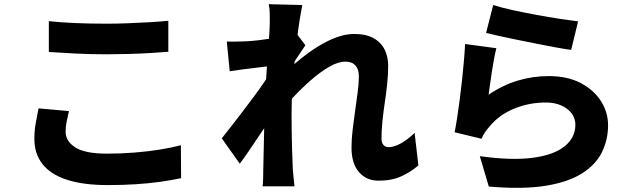

<svg xmlns="http://www.w3.org/2000/svg" viewBox="-20 -835 3040 916"><path d="M213 -734Q269 -728 338.5 -725Q408 -722 488 -722Q537 -722 590.5 -724Q644 -726 694 -729Q744 -732 783 -736V-588Q748 -585 697.5 -582Q647 -579 592 -577.5Q537 -576 488 -576Q409 -576 341.5 -579.5Q274 -583 213 -587ZM309 -305Q303 -279 298 -255Q293 -231 293 -206Q293 -162 339 -132Q385 -102 490 -102Q557 -102 620 -107Q683 -112 740 -121Q797 -130 843 -142L844 15Q798 25 743.5 32.5Q689 40 627 44Q565 48 495 48Q377 48 299 22.5Q221 -3 182.5 -52.5Q144 -102 144 -172Q144 -217 151.5 -253.5Q159 -290 164 -318Z M1976 -46Q1942 -16 1896 5.5Q1850 27 1786 27Q1728 27 1692.5 -14Q1657 -55 1657 -131Q1657 -172 1662.5 -217Q1668 -262 1674.5 -308Q1681 -354 1686.5 -395.5Q1692 -437 1692 -471Q1692 -505 1675.5 -523Q1659 -541 1628 -541Q1593 -541 1550 -516Q1507 -491 1462.5 -452Q1418 -413 1377.5 -369.5Q1337 -326 1309 -289L1307 -458Q1326 -477 1355.5 -504Q1385 -531 1422 -560.5Q1459 -590 1501.5 -616Q1544 -642 1587 -657.5Q1630 -673 1670 -673Q1726 -673 1762 -653Q1798 -633 1815 -598.5Q1832 -564 1832 -521Q1832 -483 1827.5 -438Q1823 -393 1816 -347Q1809 -301 1804.5 -256.5Q1800 -212 1800 -173Q1800 -155 1809 -144Q1818 -133 1835 -133Q1860 -133 1892.5 -151Q1925 -169 1958 -201ZM1279 -521Q1261 -519 1236 -516Q1211 -513 1183 -509.5Q1155 -506 1127 -502.5Q1099 -499 1076 -495L1062 -637Q1084 -636 1105 -636.5Q1126 -637 1155 -638Q1180 -639 1213.5 -643Q1247 -647 1282.5 -652.5Q1318 -658 1348 -664Q1378 -670 1394 -676L1437 -619Q1429 -608 1417 -589.5Q1405 -571 1392.5 -552.5Q1380 -534 1371 -521L1305 -318Q1289 -295 1265.5 -260.5Q1242 -226 1216.5 -188Q1191 -150 1167 -114.5Q1143 -79 1124 -54L1038 -175Q1057 -199 1081 -229.5Q1105 -260 1131.5 -295Q1158 -330 1184 -364.5Q1210 -399 1232 -431Q1254 -463 1270 -487L1272 -506ZM1267 -722Q1267 -744 1267 -767.5Q1267 -791 1262 -815L1422 -811Q1417 -786 1410 -742.5Q1403 -699 1396.5 -643.5Q1390 -588 1384 -527.5Q1378 -467 1374.5 -406.5Q1371 -346 1371 -292Q1371 -253 1371.5 -209.5Q1372 -166 1373.5 -120Q1375 -74 1377 -27Q1378 -14 1380.5 11Q1383 36 1385 54H1233Q1235 35 1235.5 11.5Q1236 -12 1236 -24Q1237 -73 1238 -116Q1239 -159 1240 -208Q1241 -257 1242 -322Q1243 -345 1245 -380Q1247 -415 1249.5 -456.5Q1252 -498 1255 -540Q1258 -582 1261 -619.5Q1264 -657 1265.5 -684.5Q1267 -712 1267 -722Z M2333 -811Q2370 -799 2425 -787Q2480 -775 2539.5 -764Q2599 -753 2652 -745Q2705 -737 2738 -733L2705 -597Q2674 -601 2631 -609Q2588 -617 2540 -626.5Q2492 -636 2445.5 -645.5Q2399 -655 2360.5 -663.5Q2322 -672 2299 -678ZM2348 -605Q2343 -586 2337.5 -556.5Q2332 -527 2327 -495Q2322 -463 2318 -433.5Q2314 -404 2311 -383Q2378 -429 2450 -450.5Q2522 -472 2597 -472Q2688 -472 2751 -438.5Q2814 -405 2847.5 -352Q2881 -299 2881 -237Q2881 -169 2852 -109.5Q2823 -50 2757 -8Q2691 34 2582 51.5Q2473 69 2312 55L2269 -90Q2418 -69 2519.5 -82Q2621 -95 2673 -136.5Q2725 -178 2725 -240Q2725 -271 2707 -294.5Q2689 -318 2657.5 -332Q2626 -346 2584 -346Q2504 -346 2432.5 -316.5Q2361 -287 2316 -232Q2301 -215 2292.5 -202Q2284 -189 2277 -173L2149 -204Q2155 -234 2161 -273.5Q2167 -313 2173 -358Q2179 -403 2184 -449.5Q2189 -496 2193 -541.5Q2197 -587 2199 -625Z"/></svg>

Font: Noto Sans KR ExtraBold
Style: Regular
Weight: 800
Designer: Ryoko NISHIZUKA  (kana, bopomofo & ideographs); Paul D. Hunt (Latin, Greek & Cyrillic); Sandoll Communications , Soo-you
Foundry: Adobe
Version: Version 2.004-H2;hotconv 1.0.118;makeotfexe 2.5.65603